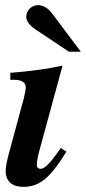

<svg xmlns="http://www.w3.org/2000/svg" viewBox="-20 -717 334 746"><path d="M216 -142 202 -122C175 -84 153 -61 138 -61C130 -61 123 -65 123 -77C123 -86 127 -111 132 -128L223 -462C169 -450 98 -440 20 -434V-407H34C64 -407 80 -397 80 -378C80 -370 78 -357 72 -333L17 -130C7 -94 2 -68 2 -54C2 -11 29 9 70 9C130 9 172 -20 238 -128ZM294 -516 183 -664C165 -688 146 -697 127 -697C103 -697 82 -676 82 -652C82 -636 94 -619 116 -604L248 -516Z"/></svg>

Font: XITS
Style: Bold Italic
Weight: 700
Italic angle: -16.33°
Designer: MicroPress Inc., with final additions and corrections provided by Coen Hoffman, Elsevier (retired)
Version: Version 1.105